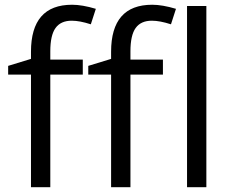

<svg xmlns="http://www.w3.org/2000/svg" viewBox="-20 -785 972 805"><path d="M663.1 -472.2H526.9V0H445.8V-472.2H350.1V-508.8L445.8 -538.1V-567.9Q445.8 -765.1 618.2 -765.1Q660.6 -765.1 717.8 -748L696.8 -683.1Q649.9 -698.2 616.7 -698.2Q570.8 -698.2 548.8 -667.7Q526.9 -637.2 526.9 -569.8V-535.2H663.1ZM327.1 -472.2H190.9V0H109.9V-472.2H14.2V-508.8L109.9 -538.1V-567.9Q109.9 -765.1 282.2 -765.1Q324.7 -765.1 381.8 -748L360.8 -683.1Q314 -698.2 280.8 -698.2Q234.9 -698.2 212.9 -667.7Q190.9 -637.2 190.9 -569.8V-535.2H327.1ZM845.2 0H764.2V-759.8H845.2Z"/></svg>

Font: f02293617
Style: Regular
Weight: 400
Foundry: Ascender Corporation
Version: Version 1.10